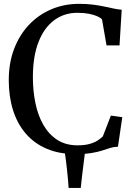

<svg xmlns="http://www.w3.org/2000/svg" viewBox="-20 -772 683 975"><path d="M328.5 182.5Q327 160 325 136.8Q323 113.5 320.2 89.5Q317.5 65.5 314.8 42.5Q312 19.5 308.5 -2L412 -1.5Q408.5 27 404.5 58.2Q400.5 89.5 396.8 121Q393 152.5 390 182.5ZM364 10.5Q281 10.5 217.5 -16.5Q154 -43.5 111 -93.5Q68 -143.5 46.2 -212.5Q24.5 -281.5 24.5 -365.5Q24.5 -451.5 51.2 -522.5Q78 -593.5 126.2 -645Q174.5 -696.5 239.8 -724.5Q305 -752.5 382 -752.5Q420 -752.5 451.8 -748.5Q483.5 -744.5 509.8 -738.8Q536 -733 558 -728.5Q580 -724 598 -722.5L587 -541.5H521L498 -673.5Q490.5 -682 473.8 -689.5Q457 -697 431.8 -702Q406.5 -707 373 -707Q306 -707 255 -669.2Q204 -631.5 175.5 -558.5Q147 -485.5 147 -380Q147 -311 159.8 -248.8Q172.5 -186.5 200 -138.2Q227.5 -90 270.5 -62Q313.5 -34 374 -34Q409.5 -34 434 -40.8Q458.5 -47.5 474.5 -57.8Q490.5 -68 502 -79L543 -185L601 -177L579 -27Q558 -26.5 539.2 -20.5Q520.5 -14.5 498 -7.2Q475.5 0 443.5 5.2Q411.5 10.5 364 10.5Z"/></svg>

Font: Merriweather 60pt
Style: Regular
Weight: 400
Version: Version 2.100